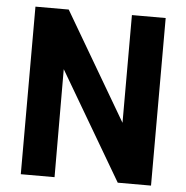

<svg xmlns="http://www.w3.org/2000/svg" viewBox="-51 -750 776 799"><g transform="rotate(5 337.0 -350.0)"><path d="M468 -700V-250L204 -700H65V0H206L205 -451L470 0H609V-700Z"/></g></svg>

Font: Arthouse Owned
Style: Bold
Weight: 700
Designer: Jeremy Tribby
Foundry: Tribby Type
Version: Version 1.000;PS 001.000;hotconv 1.0.88;makeotf.lib2.5.64775